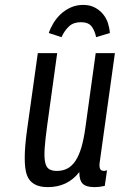

<svg xmlns="http://www.w3.org/2000/svg" viewBox="-20 -757 491 787"><path d="M305.1 -51.7Q305 -18.1 318.9 -4.1Q332.9 10 367.7 10Q376.9 10 386.9 8.9Q397 7.7 409.4 5.1L418.7 -58.9Q409.9 -56.4 407.3 -56.4Q392.9 -56.4 389.6 -66.6Q386.3 -76.7 388.9 -93.1L451 -539.3H372.3L330 -233.7Q323.4 -185.9 313.4 -152.1Q303.3 -118.4 289 -97.2Q274.7 -76 256 -66.2Q237.3 -56.4 213.1 -56.4Q193.1 -56.4 181.2 -63.9Q169.3 -71.4 165 -92.1Q160.7 -112.9 163.1 -149.4Q165.6 -186 173.6 -244.1L214.4 -539.3H135L90.7 -223.3Q72.3 -89.1 90.2 -39.6Q108.1 10 175.7 10Q216.4 10 248.5 -5.2Q280.6 -20.4 305.1 -51.7ZM321 -736.9Q292.7 -736.9 269.4 -726.1Q246.1 -715.4 228.6 -698.9Q211.1 -682.4 198.8 -661.9Q186.4 -641.3 180 -621.6L232.1 -604.7Q244.4 -631.7 262.8 -648.9Q281.1 -666 311.3 -666Q342.1 -666 355.3 -648.9Q368.4 -631.7 374 -604.7L430.3 -621.6Q429.1 -641.3 422.6 -661.9Q416 -682.4 402.4 -698.9Q388.9 -715.4 368.7 -726.1Q348.6 -736.9 321 -736.9Z"/></svg>

Font: Secuela ExtLt
Style: Italic
Weight: 200
Italic angle: -8°
Designer: Fernando Haro
Foundry: deFharo
Version: Version 1.704